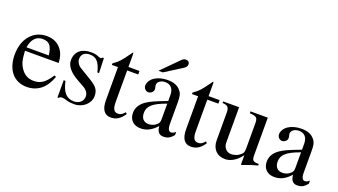

<svg xmlns="http://www.w3.org/2000/svg" viewBox="-59 -1158 2898 1648"><g transform="rotate(20 1389.5 -334.0)"><path d="M408 -164C359 -90 321 -59 254 -59C208 -59 171 -77 143 -114C107 -162 102 -201 97 -277H405C401 -331 391 -363 371 -391C339 -436 294 -460 232 -460C106 -460 25 -358 25 -217C25 -79 97 10 215 10C315 10 385 -48 424 -157ZM99 -309C110 -384 149 -424 205 -424C271 -424 292 -390 303 -309Z M600 -301C572 -318 557 -347 557 -369C557 -416 589 -437 632 -437C692 -437 722 -404 745 -314H760L755 -450H744C736 -441 732 -440 728 -440C721 -440 711 -443 700 -448C679 -458 657 -459 633 -459C551 -459 495 -415 495 -336C495 -285 532 -237 615 -191L669 -161C702 -143 722 -117 722 -86C722 -45 690 -12 639 -12C570 -12 533 -56 512 -153H496V4H509C515 -6 521 -8 533 -8C544 -8 555 -7 579 1C602 9 631 10 652 10C728 10 792 -48 792 -115C792 -172 768 -199 704 -238Z M1091 -77C1069 -51 1053 -42 1031 -42C994 -42 979 -68 979 -132V-418H1080V-450H979V-566C979 -576 977 -579 972 -579C966 -569 958 -560 952 -551C914 -496 881 -459 855 -444C844 -437 838 -431 838 -425C838 -422 839 -420 842 -418H895V-117C895 -33 925 10 983 10C1033 10 1071 -14 1104 -66Z M1232 -507H1272L1426 -604C1447 -617 1456 -630 1456 -646C1456 -666 1443 -678 1421 -678C1406 -678 1397 -673 1379 -655ZM1555 -66C1538 -52 1528 -47 1512 -47C1494 -47 1481 -67 1481 -113V-304C1481 -365 1477 -386 1453 -415C1429 -444 1391 -460 1335 -460C1290 -460 1248 -448 1220 -430C1185 -408 1169 -376 1169 -350C1169 -323 1191 -304 1212 -304C1238 -304 1258 -326 1258 -345C1258 -366 1252 -369 1252 -387C1252 -414 1282 -436 1322 -436C1367 -436 1400 -408 1400 -346V-292C1287 -250 1250 -231 1220 -211C1181 -185 1150 -146 1150 -94C1150 -28 1193 10 1255 10C1298 10 1347 -3 1400 -63H1401C1406 -10 1428 10 1465 10C1499 10 1525 0 1555 -38ZM1400 -127C1400 -98 1394 -84 1365 -64C1348 -53 1327 -48 1307 -48C1268 -48 1238 -72 1238 -125C1238 -156 1248 -180 1272 -202C1297 -225 1338 -246 1400 -268Z M1823 -77C1801 -51 1785 -42 1763 -42C1726 -42 1711 -68 1711 -132V-418H1812V-450H1711V-566C1711 -576 1709 -579 1704 -579C1698 -569 1690 -560 1684 -551C1646 -496 1613 -459 1587 -444C1576 -437 1570 -431 1570 -425C1570 -422 1571 -420 1574 -418H1627V-117C1627 -33 1657 10 1715 10C1765 10 1803 -14 1836 -66Z M2315 -50H2309C2263 -50 2252 -61 2252 -107V-450H2094V-433C2154 -429 2168 -421 2168 -368V-137C2168 -102 2161 -93 2145 -79C2120 -57 2090 -48 2061 -48C2022 -48 1990 -81 1990 -127V-450H1844V-436C1892 -433 1906 -419 1906 -369V-118C1906 -41 1951 10 2028 10C2065 10 2122 -9 2171 -76H2173V6L2178 9C2228 -11 2264 -22 2315 -36Z M2777 -66C2760 -52 2750 -47 2734 -47C2716 -47 2703 -67 2703 -113V-304C2703 -365 2699 -386 2675 -415C2651 -444 2613 -460 2557 -460C2512 -460 2470 -448 2442 -430C2407 -408 2391 -376 2391 -350C2391 -323 2413 -304 2434 -304C2460 -304 2480 -326 2480 -345C2480 -366 2474 -369 2474 -387C2474 -414 2504 -436 2544 -436C2589 -436 2622 -408 2622 -346V-292C2509 -250 2472 -231 2442 -211C2403 -185 2372 -146 2372 -94C2372 -28 2415 10 2477 10C2520 10 2569 -3 2622 -63H2623C2628 -10 2650 10 2687 10C2721 10 2747 0 2777 -38ZM2622 -127C2622 -98 2616 -84 2587 -64C2570 -53 2549 -48 2529 -48C2490 -48 2460 -72 2460 -125C2460 -156 2470 -180 2494 -202C2519 -225 2560 -246 2622 -268Z"/></g></svg>

Font: XITS Math
Style: Regular
Weight: 400
Designer: MicroPress Inc., with final additions and corrections provided by Coen Hoffman, Elsevier (retired)
Version: Version 1.108